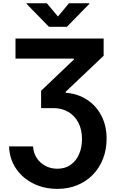

<svg xmlns="http://www.w3.org/2000/svg" viewBox="-20 -969 727 1204"><path d="M36.8 -50.9H187.4Q189.8 -9.5 210.6 22.1Q231.5 53.7 265.1 71.4Q298.7 89.1 339.5 89.1Q388.1 89.1 422.7 64.8Q457.2 40.5 475.7 -1.5Q494.2 -43.5 494.2 -96.9Q494.2 -156.9 471.2 -200.4Q448.2 -243.9 407.8 -267.5Q367.4 -291.1 315 -291.1H237.7V-399.7L443.2 -595.7V-601.6H77.2V-727.5H629.9V-619.3L392.2 -394V-387.2Q468.8 -381.4 526.5 -343.2Q584.2 -305.1 616.4 -242.5Q648.5 -179.9 648.5 -99.4Q648.5 -30.9 625.9 26.8Q603.3 84.4 562.3 126.6Q521.2 168.9 464.8 192.1Q408.4 215.4 340.4 215.4Q255.4 215.4 187.7 181.2Q119.9 147.1 79.7 87Q39.6 26.8 36.8 -50.9ZM273.6 -948.7 343.4 -865.6 412.7 -948.7H540.5V-945.1L399.4 -800.8H287.1L146.3 -945.1V-948.7Z"/></svg>

Font: Inter Variable LoSnoCo
Style: Regular
Weight: 400
Designer: Rasmus Andersson
Foundry: rsms
Version: Version 4.000;git-a52131595; featfreeze: case,dlig,ss01,ss02